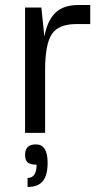

<svg xmlns="http://www.w3.org/2000/svg" viewBox="-20 -530 424 766"><path d="M293 -510H340V-434H285Q213 -434 186.5 -393.5Q160 -353 160 -250V0H80V-500H145L157 -384Q169 -448 201 -479Q233 -510 293 -510ZM80 88Q80 46 123 46Q170 46 170 119Q170 170 150.5 193Q131 216 90 216V180Q126 180 126 127Q101 127 90.5 118Q80 109 80 88Z"/></svg>

Font: Fivo Sans Modern
Style: Regular
Weight: 400
Designer: Alexander Slobzheninov
Foundry: Alexander Slobzheninov
Version: 1.0